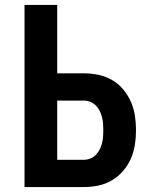

<svg xmlns="http://www.w3.org/2000/svg" viewBox="-20 -755 640 775"><path d="M79 0V-735H211V-459H318Q348 -459 377 -453Q406 -447 431.5 -432.5Q457 -418 476.5 -395Q496 -372 508 -345Q520 -318 524.5 -288.5Q529 -259 529 -230Q529 -200 524.5 -170.5Q520 -141 508 -114Q496 -87 476.5 -64.5Q457 -42 431.5 -27Q406 -12 377 -6Q348 0 318 0ZM318 -110Q332 -110 344.5 -115Q357 -120 366.5 -129.5Q376 -139 382 -151Q388 -163 391.5 -176Q395 -189 396 -202.5Q397 -216 397 -230Q397 -243 396 -256.5Q395 -270 391.5 -283Q388 -296 382 -308Q376 -320 366.5 -329.5Q357 -339 344.5 -344Q332 -349 318 -349H211V-110Z"/></svg>

Font: Iosevka SS04 XBd Ex
Style: Regular
Weight: 800
Width: 7
Monospace: yes
Designer: Belleve Invis
Foundry: Belleve Invis
Version: Version 19.0.0; ttfautohint (v1.8.4)